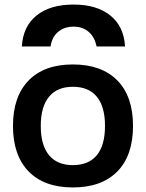

<svg xmlns="http://www.w3.org/2000/svg" viewBox="-20 -813 641 843"><path d="M37 -260Q37 -389 105.5 -459.5Q174 -530 300 -530Q426 -530 495 -460Q564 -390 564 -260Q564 -130 495 -60Q426 10 300 10Q174 10 105.5 -60.5Q37 -131 37 -260ZM300 -88Q369 -88 405 -131.5Q441 -175 441 -260Q441 -345 405 -388.5Q369 -432 300 -432Q231 -432 195 -388Q159 -344 159 -260Q159 -176 195 -132Q231 -88 300 -88ZM529 -609H404Q396 -650 369.5 -673Q343 -696 303 -696Q262 -696 235 -673Q208 -650 202 -609H76Q81 -697 140.5 -745Q200 -793 303 -793Q405 -793 464.5 -745Q524 -697 529 -609Z"/></svg>

Font: Enso SemiBold
Style: Regular
Weight: 600
Designer: Coji Morishita
Foundry: UNDERFOREST DESIGN
Version: Version 1.000